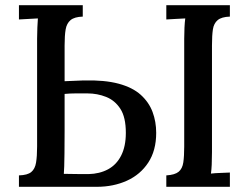

<svg xmlns="http://www.w3.org/2000/svg" viewBox="-20 -720 960 740"><path d="M53 0V-44Q86 -45 100.5 -57Q115 -69 119 -93.5Q123 -118 123 -155V-571Q123 -593 124 -613.5Q125 -634 126 -649Q109 -648 89 -647Q69 -646 53 -645V-700H299V-656Q267 -655 252 -642.5Q237 -630 233 -606.5Q229 -583 229 -545V-407L302 -410Q383 -412 437 -397.5Q491 -383 522.5 -354.5Q554 -326 568 -288.5Q582 -251 582 -208Q582 -140 551.5 -93.5Q521 -47 469 -23.5Q417 0 353 0ZM226 -50Q241 -50 260 -49.5Q279 -49 296 -49Q313 -49 321 -49Q364 -50 396.5 -67.5Q429 -85 447 -120.5Q465 -156 465 -208Q465 -268 444 -300.5Q423 -333 389 -346.5Q355 -360 317 -360Q292 -360 271 -360Q250 -360 229 -358Q229 -271 229 -216Q229 -161 228.5 -128.5Q228 -96 227.5 -78.5Q227 -61 226 -50ZM621 0V-44Q654 -46 668.5 -58Q683 -70 686.5 -94Q690 -118 690 -155V-571Q690 -593 691 -613.5Q692 -634 694 -649Q676 -648 656 -647Q636 -646 621 -645V-700H866V-656Q834 -655 819 -642.5Q804 -630 800.5 -606.5Q797 -583 797 -545V-134Q797 -107 796 -85.5Q795 -64 793 -51Q810 -53 830.5 -53.5Q851 -54 866 -55V0Z"/></svg>

Font: Lora Medium
Style: Regular
Weight: 500
Designer: Olga Karpushina, Alexei Vanyashin (Cyrillic)
Foundry: Cyreal
Version: Version 3.004